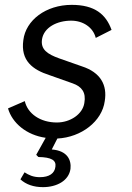

<svg xmlns="http://www.w3.org/2000/svg" viewBox="-20 -559 542 790"><path d="M270 136C274 100 258 61 193 56L216 11C315 6 400 -60 411 -143C422 -209 394 -261 317 -286L223 -319C176 -336 146 -355 153 -398C161 -446 214 -474 273 -474C321 -474 363 -447 374 -403L439 -436C416 -500 370 -539 275 -539C169 -539 86 -476 76 -394C64 -309 115 -272 183 -250L279 -216C316 -203 335 -179 327 -135C320 -89 269 -55 214 -55C146 -55 94 -91 82 -143L13 -113C30 -53 89 -3 168 8L129 78L138 87C191 88 212 100 208 127C205 154 183 170 144 170C116 170 98 161 81 150L64 179C87 200 118 211 157 211C213 211 263 185 270 136Z"/></svg>

Font: Cheyenne Sans
Style: Italic
Weight: 400
Italic angle: -8.13011°
Designer: The Public Sans project authors (U.S. Web Design System), Libre Franklin designed by Pablo Impallari and Rodrigo Fuenzal
Foundry: The Cheyenne Sans Project Authors
Version: Version 2.007